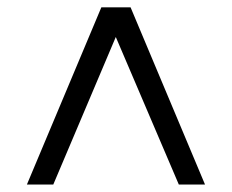

<svg xmlns="http://www.w3.org/2000/svg" viewBox="-20 -765 627 519"><path d="M52.7 -266.1H124L293 -665L463.4 -266.1H534.2L333 -745.1H253.9Z"/></svg>

Font: SG Kara SemiBold
Style: Regular
Weight: 400
Designer: Damoon Khanjanzadeh
Version: Version 1.000